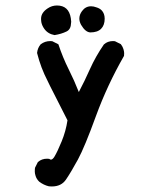

<svg xmlns="http://www.w3.org/2000/svg" viewBox="-20 -544 540 703"><path d="M109.9 98.6Q107.4 90.8 107.4 84Q107.4 72.3 108.4 69.8L118.7 49.3L119.6 48.8Q132.8 37.1 152.3 37.1Q155.3 37.1 160.2 37.6Q164.1 40.5 166.5 40.5Q172.4 40.5 179.2 29.8Q190.4 11.2 205.8 -26.4Q221.2 -64 227.1 -103.5Q178.7 -198.2 163.6 -228.5Q148.4 -258.8 142.8 -271.5Q137.2 -284.2 132.3 -296.9Q122.6 -322.8 115.7 -350.1Q117.7 -368.7 128.9 -381.8Q144.5 -393.6 164.1 -393.6Q167 -393.6 171.4 -393.1L193.8 -381.8Q210 -333 231.2 -290.8Q252.4 -248.5 268.6 -207Q290.5 -248.5 309.1 -290.5Q330.1 -337.4 360.4 -381.3Q374 -393.6 393.6 -393.6Q396.5 -393.6 400.9 -393.1L422.4 -382.3Q429.7 -372.6 432.1 -363.8Q434.6 -355 434.6 -349.4Q434.6 -343.8 434.1 -339.4Q373 -232.9 331.5 -119.6Q290 -5.4 265.1 40.5Q239.7 86.9 221.7 113.3Q204.6 138.7 169.9 138.7Q163.1 138.7 159.2 138.2Q140.1 133.8 123.5 121.1Q113.3 111.3 109.9 98.6ZM142.1 -438.5Q133.8 -450.2 131.3 -462.9Q130.4 -468.8 130.4 -471.9Q130.4 -475.1 130.4 -477.1Q131.3 -498 154.3 -513.2Q169.9 -523.9 188.5 -523.9Q231.9 -523.9 239.3 -477.5Q240.7 -468.8 240.7 -464.6Q240.7 -460.4 240.2 -460Q239.7 -436.5 223.6 -428.7Q204.6 -419.4 179.7 -415.5Q155.3 -419.9 142.1 -438.5ZM270.5 -476.1Q270.5 -490.2 280.3 -503.4Q293 -521 313.5 -521Q322.8 -521 333 -517.1Q344.7 -513.7 352.1 -506.3Q363.3 -494.6 363.3 -475.6Q363.3 -451.7 350.1 -438.5Q336.9 -425.3 310.5 -425.3Q292.5 -426.3 276.9 -453.1Q270.5 -464.8 270.5 -476.1Z"/></svg>

Font: Bakudai
Style: Medium
Weight: 500
Version: Version 1.48